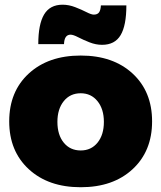

<svg xmlns="http://www.w3.org/2000/svg" viewBox="-20 -786 683 813"><path d="M515.1 -763.2Q515.1 -678.2 490.7 -637.2Q466.3 -596.2 412.1 -596.2Q385.7 -596.2 358.6 -606.9Q331.5 -617.7 310.8 -628.4Q290 -639.2 278.8 -639.2Q252.4 -639.2 251 -599.1H142.1Q142.1 -683.1 166.7 -724.6Q191.4 -766.1 245.1 -766.1Q271.5 -766.1 298.6 -755.6Q325.7 -745.1 346.2 -734.6Q366.7 -724.1 377 -724.1Q392.6 -724.1 399.4 -733.6Q406.2 -743.2 407.2 -763.2ZM624 -272Q624 -146 541.5 -69.6Q459 6.8 321.8 6.8Q184.6 6.8 101.8 -69.6Q19 -146 19 -272Q19 -398.4 101.8 -474.6Q184.6 -550.8 321.8 -550.8Q459 -550.8 541.5 -474.6Q624 -398.4 624 -272ZM321.8 -391.1Q276.9 -391.1 250 -357.7Q223.1 -324.2 223.1 -270Q223.1 -214.8 250 -181.9Q276.9 -148.9 321.8 -148.9Q366.2 -148.9 393.1 -182.1Q419.9 -215.3 419.9 -270Q419.9 -324.2 392.8 -357.7Q365.7 -391.1 321.8 -391.1Z"/></svg>

Font: Montserrat arm ExtraBold
Style: Regular
Weight: 800
Designer: Julieta Ulanovsky
Foundry: Julieta Ulanovsky
Version: Version 6.000;PS 006.000;hotconv 1.0.88;makeotf.lib2.5.64775